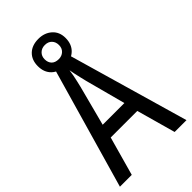

<svg xmlns="http://www.w3.org/2000/svg" viewBox="-262 -952 1032 1032"><g transform="rotate(-45 253.5 -436.0)"><path d="M416 0 354 -222H152L90 0H0L205 -715H300L506 0ZM274 -530Q271 -545 266 -563.5Q261 -582 257.5 -601Q254 -620 251 -634Q249 -617 245.5 -599Q242 -581 238 -564Q234 -547 230 -530L170 -301H335ZM252 -668Q203 -668 174.5 -695.5Q146 -723 146 -770Q146 -817 174.5 -844.5Q203 -872 252 -872Q298 -872 328.5 -845Q359 -818 359 -772Q359 -724 329.5 -696Q300 -668 252 -668ZM253 -717Q276 -717 291.5 -731.5Q307 -746 307 -770Q307 -794 292.5 -809Q278 -824 253 -824Q229 -824 213.5 -809Q198 -794 198 -770Q198 -746 212 -731.5Q226 -717 253 -717Z"/></g></svg>

Font: Noto Sans Arabic Condensed
Style: Regular
Weight: 400
Width: 3
Designer: Monotype Design Team, Nadine Chahine, Nizar Qandah and Khaled Hosny
Foundry: Monotype Imaging Inc.
Version: Version 2.012